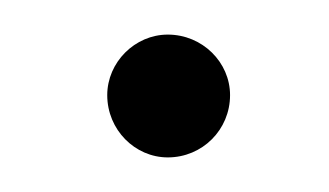

<svg xmlns="http://www.w3.org/2000/svg" viewBox="-20 -346 190 111"><path d="M113 -291C113 -310 97 -326 77 -326C58 -326 42 -310 42 -291C42 -271 58 -255 77 -255C97 -255 113 -271 113 -291Z"/></svg>

Font: Clicker Script
Style: Regular
Weight: 400
Designer: Astigmatic (AOETI)
Foundry: Astigmatic (AOETI)
Version: Version 1.000